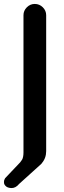

<svg xmlns="http://www.w3.org/2000/svg" viewBox="-53 -724 324 973"><path d="M-28 181 -27 179 48 100 49 99Q56 90 59 85Q62 80 64 70.5Q66 61 66 49V-647Q66 -670 83 -687Q100 -704 123 -704Q147 -704 164 -687Q181 -670 181 -647V42Q181 78 158 104V105L44 208Q26 230 4 229Q-16 228 -25 218Q-30 213 -32 207Q-33 203 -33 198Q-33 189 -28 181Z"/></svg>

Font: FifthLeg
Style: Bold
Weight: 700
Designer: Jakub Steiner
Version: Version 1.0